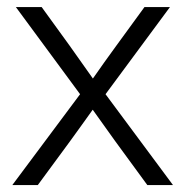

<svg xmlns="http://www.w3.org/2000/svg" viewBox="-20 -536 537 556"><path d="M15.6 0 211.9 -263.2 25.9 -515.6H100.6L181.6 -403.8Q198.7 -379.9 215.3 -356.2Q231.9 -332.5 249 -308.6Q265.6 -332.5 282.5 -356.2Q299.3 -379.9 316.9 -403.8L398.4 -515.6H472.2L285.6 -263.2L481 0H406.7L313.5 -127.4Q296.9 -150.4 280.8 -173.1Q264.6 -195.8 248.5 -218.3Q232.4 -195.8 216.1 -173.1Q199.7 -150.4 183.1 -127.4L89.4 0Z"/></svg>

Font: Inter Display Light
Style: Regular
Weight: 300
Designer: Rasmus Andersson
Foundry: rsms
Version: Version 4.000;git-a52131595